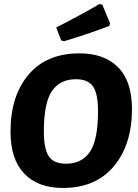

<svg xmlns="http://www.w3.org/2000/svg" viewBox="-20 -919 682 950"><path d="M472 -899 486 -896 525 -803 520 -790Q401 -746 297 -715L283 -719L258 -783Q367 -838 472 -899ZM373 -655Q497 -655 565 -585.5Q633 -516 633 -380Q633 -203 543 -96Q453 11 291 11Q168 11 100 -60Q32 -131 32 -268Q32 -445 121.5 -550Q211 -655 373 -655ZM355 -527Q277 -527 237 -468.5Q197 -410 197 -269Q197 -182 221.5 -145.5Q246 -109 307 -109Q385 -109 425 -168Q465 -227 465 -369Q465 -455 440.5 -491Q416 -527 355 -527Z"/></svg>

Font: Alegreya Sans SC ExtraBold
Style: Italic
Weight: 800
Italic angle: -7°
Designer: Juan Pablo del Peral
Foundry: Huerta Tipografica
Version: Version 2.007